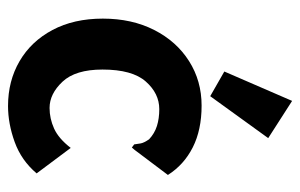

<svg xmlns="http://www.w3.org/2000/svg" viewBox="-158 -596 765 490"><g transform="rotate(90 225.0 -350.5)"><path d="M250 12Q186 12 135.5 -17.5Q85 -47 56 -101.5Q27 -156 27 -230Q27 -304 56 -361Q85 -418 135.5 -450Q186 -482 249 -482Q311 -482 355.5 -459.5Q400 -437 426 -396L362 -311L356 -304L348 -310Q347 -318 345.5 -326.5Q344 -335 335 -348Q320 -362 301 -368Q282 -374 258 -374Q218 -374 187.5 -339.5Q157 -305 157 -229Q157 -160 188 -127Q219 -94 255 -94Q282 -94 307.5 -105.5Q333 -117 357 -148L422 -61Q389 -22 342 -5Q295 12 250 12ZM225 -504 162 -540 237 -713 332 -652Z"/></g></svg>

Font: Inconsolata SemiCondensed Black
Style: Regular
Weight: 900
Width: 4
Monospace: yes
Designer: Raph Levien, Cyreal, Brenton Simpson
Foundry: Raph Levien, Cyreal, Google
Version: Version 3.001; ttfautohint (v1.8.2.53-6de2)